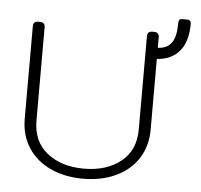

<svg xmlns="http://www.w3.org/2000/svg" viewBox="-53 -805 918 875"><g transform="rotate(5 405.5 -367.0)"><path d="M70 -235V-657Q70 -680 93 -680H101Q124 -680 124 -657V-231Q124 -135 189.5 -83Q255 -31 358 -31Q461 -31 526.5 -83Q592 -135 592 -231V-657Q592 -680 615 -680H623Q646 -680 646 -657V-609Q689 -611 709 -639.5Q729 -668 729 -730Q729 -740 732.5 -744.5Q736 -749 746 -749H770Q777 -749 781.5 -744Q786 -739 786 -731Q786 -649 749 -605.5Q712 -562 646 -558V-235Q646 -159 609.5 -102.5Q573 -46 507.5 -15.5Q442 15 358 15Q274 15 208.5 -15.5Q143 -46 106.5 -102.5Q70 -159 70 -235Z"/></g></svg>

Font: Mitr ExtraLight
Style: Regular
Weight: 250
Designer: Thanarat Vachiruckul
Foundry: Cadson Demak Co.,Ltd.
Version: Version 1.000